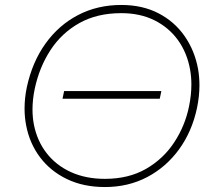

<svg xmlns="http://www.w3.org/2000/svg" viewBox="-20 -745 859 774"><path d="M403 9Q316.5 9 250 -23Q183.5 -55 141.5 -110.8Q99.5 -166.5 85.5 -239Q79 -272.5 79 -307.5Q79 -349 88 -393Q110 -495 163.5 -569.5Q217 -644 295 -684.5Q373 -725 469 -725Q554 -725 618.8 -691.5Q683.5 -658 724.2 -599.5Q765 -541 778.5 -466.5Q784 -434.5 784 -401Q784 -356.5 774 -309Q754 -215 702 -143.2Q650 -71.5 573.5 -31.2Q497 9 403 9ZM403 -24Q498.5 -24 568.5 -64.2Q638.5 -104.5 682.2 -171Q726 -237.5 742 -316Q751.5 -362 751.5 -404.5Q751.5 -435 746.5 -463.5Q734.5 -531.5 697.8 -582.8Q661 -634 603 -663Q545 -692 469 -692Q371.5 -692 300 -652Q228.5 -612 183.5 -543Q138.5 -474 120 -387Q111 -343.5 111 -304Q111 -272.5 116.5 -243.5Q129.5 -177 167.8 -127.8Q206 -78.5 266 -51.2Q326 -24 403 -24ZM232 -347 238.5 -378H630.5L624 -347Z"/></svg>

Font: Heraclito Thin
Style: Italic
Weight: 100
Italic angle: -12°
Designer: Kostas Bartsokas (font) & Cristiano Sobral (main changes)
Foundry: Kostas Bartsokas (font) & Cristiano Sobral (main changes)
Version: Version 1.00;July 8, 2020;FontCreator 13.0.0.2655 64-bit